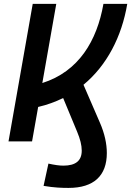

<svg xmlns="http://www.w3.org/2000/svg" viewBox="-20 -713 662 968"><path d="M22.9 0H141.6L172.4 -173.8C217.3 -184.1 259.8 -199.7 298.3 -218.8L369.1 -48.3C384.3 -11.7 392.1 19 392.1 46.4C392.1 97.2 361.8 122.1 299.3 122.1C279.3 122.1 255.4 118.7 224.1 111.8L199.7 224.1C253.9 233.4 293.9 234.4 325.7 234.4C454.1 234.4 518.6 171.9 518.6 58.6C518.6 12.7 507.8 -39.6 483.4 -95.2L400.9 -285.6C518.6 -382.8 593.8 -527.8 621.6 -693.4H501.5C468.8 -507.3 377 -352.5 193.4 -294.4L263.7 -693.4H145Z"/></svg>

Font: Cascadia Mono PL SemiBold
Style: Italic
Weight: 600
Italic angle: -10°
Monospace: yes
Designer: Aaron Bell
Foundry: Saja Typeworks
Version: Version 2404.023